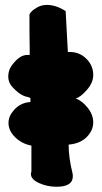

<svg xmlns="http://www.w3.org/2000/svg" viewBox="-20 -749 403 761"><path d="M349.6 -452.1Q349.6 -421.9 325.2 -393.6Q300.8 -365.2 280.3 -358.4Q305.7 -349.6 327.6 -321.8Q349.6 -293.9 349.6 -263.7Q349.6 -240.2 335.9 -220.7Q309.6 -180.7 252 -175.8Q252 -124 267.6 -61.5Q268.6 -57.6 268.6 -49.8Q268.6 -8.8 204.1 -8.8Q167 -8.8 134.8 -23.4Q102.5 -38.1 102.5 -59.6Q102.5 -62.5 104.5 -70.3V-171.9Q67.4 -178.7 40.5 -204.6Q13.7 -230.5 13.7 -261.7Q13.7 -288.1 34.2 -311.5Q59.6 -341.8 100.6 -344.7V-360.4Q96.7 -363.3 85 -365.7Q73.2 -368.2 59.1 -377.4Q44.9 -386.7 26.4 -407.2Q12.7 -423.8 12.7 -445.3Q12.7 -475.6 34.2 -499Q60.5 -531.2 87.9 -531.2H97.7V-560.5Q96.7 -590.8 96.7 -691.4Q96.7 -693.4 103.5 -701.7Q110.4 -710 127.4 -719.7Q144.5 -729.5 166 -729.5Q202.1 -729.5 240.2 -705.1L249 -543H255.9Q295.9 -543 322.8 -515.6Q349.6 -488.3 349.6 -452.1Z"/></svg>

Font: Essays1743
Style: Bold
Weight: 700
Designer: Based on the typeface in a 1743 English translation of the essays of Montaigne.  PostScript/TrueType font designed by Jo
Version: Version 002.100